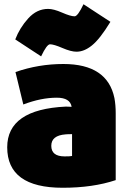

<svg xmlns="http://www.w3.org/2000/svg" viewBox="-20 -861 593 906"><path d="M526 -11Q418 25 276 25Q14 25 14 -166Q14 -345 291 -358Q310 -358 318 -357Q311 -400 248 -400Q174 -400 90 -368L53 -521Q162 -559 279 -559Q487 -559 520 -398Q526 -365 526 -327ZM320 -125V-228Q299 -228 290 -227Q222 -222 222 -173Q222 -123 285 -123Q313 -123 320 -125ZM341 -617Q315 -617 274.5 -634.5Q234 -652 216 -652Q201 -652 174 -595L52 -675Q73 -730 113.5 -774.5Q154 -819 207 -819Q233 -819 273 -801.5Q313 -784 332 -784Q347 -784 374 -841L501 -758Q451 -676 413 -646Q377 -617 341 -617Z"/></svg>

Font: Repo
Style: ExtraBlack
Weight: 1000
Designer: Stefan Peev
Foundry: Context Ltd
Version: Version 001.000